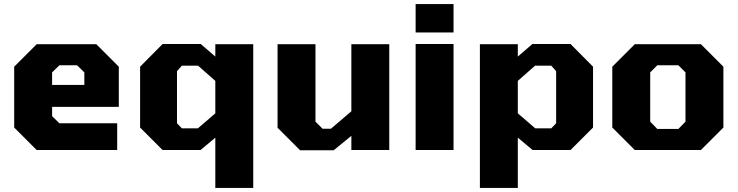

<svg xmlns="http://www.w3.org/2000/svg" viewBox="-20 -740 3638 947"><path d="M161 0 50 -111V-411L161 -522H455L566 -411V-213H237V-167L273 -132H558V0ZM237 -321H396V-383L360 -418H273L237 -383Z M1042 187V-61L969 0H782L671 -111V-411L782 -523H970L1042 -461V-522H1229V187ZM877 -107H956L1042 -181V-341L957 -416H877L853 -389V-132Z M1460 1 1349 -110V-522H1536V-140L1571 -105H1612L1713 -191V-522H1900V0H1713V-70L1626 1Z M2030 -580V-720H2217V-580ZM2030 0V-523H2217V0Z M2347 187V-522H2534V-461L2606 -523H2794L2905 -411V-111L2794 0H2607L2534 -61V187ZM2620 -107H2699L2723 -132V-389L2699 -416H2619L2534 -341V-181Z M3111 0 3000 -111V-411L3111 -522H3437L3548 -411V-111L3437 0ZM3222 -104H3326L3361 -140V-383L3326 -418H3222L3187 -383V-140Z"/></svg>

Font: Tomorrow
Style: Bold
Weight: 700
Designer: Tony de Marco, Monica Rizzolli
Foundry: Just in Type
Version: Version 2.002